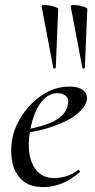

<svg xmlns="http://www.w3.org/2000/svg" viewBox="-20 -753 387 785"><path d="M157 12Q102 12 71 -16Q40 -44 30.5 -89Q21 -134 30 -185Q37 -223 58 -261Q79 -299 110 -330Q141 -361 180 -380Q219 -399 263 -399Q301 -399 319.5 -384.5Q338 -370 335 -345Q331 -321 307.5 -298Q284 -275 247 -257Q210 -239 164 -226Q118 -213 70 -208L72 -221Q147 -232 198 -256.5Q249 -281 257 -324Q263 -349 249.5 -360.5Q236 -372 216 -372Q186 -372 163 -351Q140 -330 125 -295Q110 -260 103 -218Q93 -164 101 -120.5Q109 -77 134 -51Q159 -25 201 -25Q224 -25 249.5 -32Q275 -39 299 -58Q301 -60 304.5 -56Q308 -52 306 -49Q268 -16 230.5 -2Q193 12 157 12ZM198 -475 150 -727Q149 -732 159.5 -732.5Q170 -733 183.5 -730.5Q197 -728 207.5 -724Q218 -720 218 -716L208 -476Q208 -474 203 -473Q198 -472 198 -475ZM317 -475 269 -727Q268 -732 278.5 -732.5Q289 -733 302.5 -730.5Q316 -728 326.5 -724Q337 -720 337 -716L327 -476Q327 -474 322 -473Q317 -472 317 -475Z"/></svg>

Font: Cormorant Garamond Light Medium
Style: Italic
Weight: 500
Italic angle: -10°
Version: Version 4.001